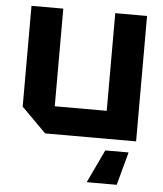

<svg xmlns="http://www.w3.org/2000/svg" viewBox="-54 -607 727 854"><g transform="rotate(5 310.0 -180.0)"><path d="M568 -560V0H162L52 -110V-560H194V-124H426V-560ZM539 52 499 200H365L435 52Z"/></g></svg>

Font: Tektur SemiBold
Style: Regular
Weight: 600
Designer: Adam Jagosz
Foundry: Adam Jagosz
Version: Version 1.005;gftools[0.9.30]